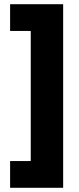

<svg xmlns="http://www.w3.org/2000/svg" viewBox="-20 -769 375 912"><path d="M280 123H28V-4H126V-622H28V-749H280Z"/></svg>

Font: Cairo ExtraBold
Style: Regular
Weight: 800
Designer: Mohamed Gaber, Accademia di Belle Arti di Urbino
Foundry: Kief Type Foundry, Accademia di Belle Arti di Urbino
Version: Version 3.117